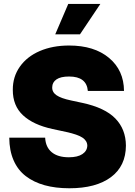

<svg xmlns="http://www.w3.org/2000/svg" viewBox="-20 -975 706 1003"><path d="M438.9 -500Q432.5 -575.3 340.9 -575.3Q296.9 -575.3 275 -560.2Q253.2 -545.1 252.8 -519.9Q251.4 -494 275 -477.6Q298.7 -461.3 350.9 -450.3L410.5 -437.5Q527.7 -412.3 582.4 -356.2Q637.1 -300.1 637.8 -214.5Q637.4 -107.6 559.5 -49.5Q481.5 8.5 342.3 8.5Q270.2 8.5 213.2 -7.3Q156.2 -23.1 114.7 -54.9Q73.2 -86.6 51 -137.6Q28.8 -188.6 28.4 -255.7H215.9Q218.4 -206 250.4 -179.7Q282.3 -153.4 339.5 -153.4Q385.7 -153.4 410.5 -170.1Q435.4 -186.8 436.1 -214.5Q435.4 -239.7 410.9 -256Q386.4 -272.4 326.7 -285.5L254.3 -301.1Q153.8 -322.8 100.1 -372.9Q46.5 -422.9 46.9 -505.7Q46.5 -573.9 83.8 -626.8Q121.1 -679.7 188 -708.5Q255 -737.2 340.9 -737.2Q472.3 -737.2 549.7 -672.4Q627.1 -607.6 627.8 -500ZM268.5 -795.5 336.6 -954.5H504.3L397.7 -795.5Z"/></svg>

Font: Karasuma Gothic
Style: Black
Weight: 900
Designer: Rasmus Andersson / Ryoko Nishizuka
Foundry: Genbu
Version: Version 1.00